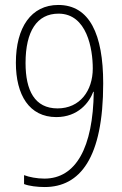

<svg xmlns="http://www.w3.org/2000/svg" viewBox="-20 -744 492 774"><path d="M396 -408C396 -606 341 -724 215 -724C106 -724 44 -634 44 -491C44 -361 98 -272 207 -272C295 -272 340 -331 356 -374H358C355 -149 286 -24 159 -24C129 -24 98 -30 77 -38V-2C97 6 131 10 160 10C302 10 396 -106 396 -408ZM216 -689C331 -689 354 -546 354 -468C354 -378 302 -307 212 -307C120 -307 83 -379 83 -490C83 -618 129 -689 216 -689Z"/></svg>

Font: Noto Sans Condensed ExtraLight
Style: Regular
Weight: 200
Width: 3
Designer: Monotype Design Team
Foundry: Monotype Imaging Inc.
Version: Version 2.013